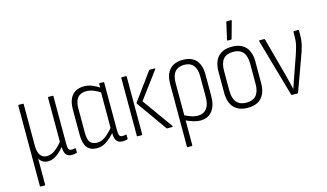

<svg xmlns="http://www.w3.org/2000/svg" viewBox="-98 -1013 2578 1516"><g transform="rotate(-15 1191.0 -255.0)"><path d="M71 185Q66 185 66 179V-477Q66 -483 71 -483H104Q110 -483 110 -477V-139Q110 -88 128.5 -61Q147 -34 182 -34Q216 -34 247.5 -57Q279 -80 309 -117V-477Q309 -483 314 -483H347Q353 -483 353 -477V-87Q353 -58 359.5 -45.5Q366 -33 384 -33Q391 -33 398 -34Q405 -35 412 -37Q417 -38 417 -32V-3Q417 1 412 3Q404 5 394 6.5Q384 8 376 8Q345 8 329.5 -9Q314 -26 312 -72V-74Q281 -36 248.5 -14Q216 8 180 8Q155 8 136.5 -4Q118 -16 109 -34V179Q109 185 103 185Z M582 8Q527 8 500.5 -25.5Q474 -59 474 -132V-335Q474 -389 490 -423.5Q506 -458 535.5 -474.5Q565 -491 605 -491Q642 -491 676 -476Q710 -461 733 -445L732 -404Q701 -426 671 -437.5Q641 -449 613 -449Q585 -449 563.5 -438Q542 -427 530 -401.5Q518 -376 518 -332V-134Q518 -79 536.5 -56.5Q555 -34 594 -34Q629 -34 662 -59Q695 -84 733 -130L735 -87Q697 -43 660 -17.5Q623 8 582 8ZM791 8Q757 8 741.5 -12Q726 -32 726 -74V-97L724 -107V-417L727 -434V-477Q727 -483 732 -483H763Q768 -483 768 -477V-87Q768 -58 774.5 -45.5Q781 -33 799 -33Q806 -33 813 -34Q820 -35 827 -37Q832 -38 832 -32V-4Q832 1 827 3Q819 5 809 6.5Q799 8 791 8Z M1155 0Q1151 0 1149 -4L975 -249Q971 -254 975 -260L1135 -479Q1138 -483 1141 -483H1181Q1189 -483 1184 -475L1022 -257L1200 -8Q1202 -5 1201 -2.5Q1200 0 1196 0ZM913 0Q908 0 908 -6V-477Q908 -483 913 -483H946Q952 -483 952 -477V-6Q952 0 946 0Z M1273 185Q1268 185 1268 179V-332Q1268 -409 1305 -450Q1342 -491 1413 -491Q1484 -491 1520.5 -450.5Q1557 -410 1557 -333V-157Q1557 -78 1522.5 -35Q1488 8 1427 8Q1397 8 1365 -2Q1333 -12 1302 -28V-70Q1330 -55 1359 -44.5Q1388 -34 1418 -34Q1463 -34 1488 -66Q1513 -98 1513 -157V-331Q1513 -390 1487.5 -420Q1462 -450 1413 -450Q1364 -450 1338 -420Q1312 -390 1312 -330V179Q1312 185 1306 185Z M1813 8Q1740 8 1701 -33.5Q1662 -75 1662 -156V-326Q1662 -408 1701 -449.5Q1740 -491 1813 -491Q1887 -491 1925.5 -449.5Q1964 -408 1964 -326V-156Q1964 -75 1925.5 -33.5Q1887 8 1813 8ZM1813 -34Q1867 -34 1893.5 -65.5Q1920 -97 1920 -159V-323Q1920 -387 1893.5 -418Q1867 -449 1813 -449Q1760 -449 1733 -418Q1706 -387 1706 -323V-159Q1706 -97 1733 -65.5Q1760 -34 1813 -34ZM1796 -546Q1791 -546 1792 -553L1823 -690Q1824 -693 1825.5 -694Q1827 -695 1830 -695H1863Q1869 -695 1867 -688L1829 -551Q1827 -546 1823 -546Z M2175 0Q2171 0 2169 -5L2035 -475Q2034 -483 2040 -483H2076Q2081 -483 2083 -477L2167 -165Q2175 -134 2182.5 -104Q2190 -74 2197 -44H2198Q2208 -75 2218.5 -105.5Q2229 -136 2240 -167L2284 -292Q2297 -330 2306 -365Q2315 -400 2315 -441V-477Q2315 -483 2321 -483H2354Q2360 -483 2360 -477V-440Q2360 -394 2349.5 -354Q2339 -314 2323 -272L2226 -5Q2225 0 2219 0Z"/></g></svg>

Font: Sofia Sans Condensed Light
Style: Regular
Weight: 300
Designer: Botio Nikoltchev, Ani Petrova
Foundry: lettersoup
Version: Version 4.101